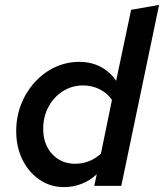

<svg xmlns="http://www.w3.org/2000/svg" viewBox="-20 -757 668 782"><path d="M240 5Q185 5 141 -25Q97 -55 71.5 -106.5Q46 -158 46 -223Q46 -281 66 -332Q86 -383 121.5 -422Q157 -461 203.5 -483Q250 -505 303 -505Q351 -505 389.5 -485Q428 -465 453 -428L514 -717L628 -737L474 0H364L374 -47Q347 -22 313 -8.5Q279 5 240 5ZM286 -90Q345 -90 391 -131L436 -350Q418 -377 386.5 -393Q355 -409 319 -409Q273 -409 236 -385.5Q199 -362 177.5 -322Q156 -282 156 -232Q156 -169 192.5 -129.5Q229 -90 286 -90Z"/></svg>

Font: Red Hat Text SemiBold
Style: Italic
Weight: 600
Italic angle: -12°
Designer: Pentagram, MCKL
Foundry: Pentagram, MCKL
Version: Version 1.023